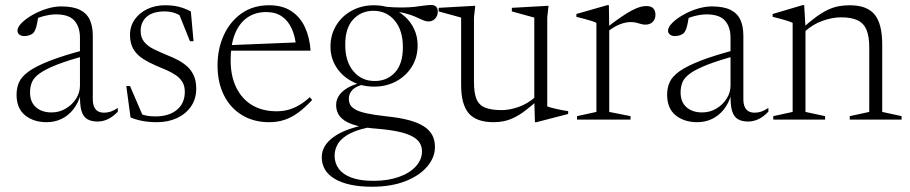

<svg xmlns="http://www.w3.org/2000/svg" viewBox="-20 -466 3544 748"><path d="M314.5 -273 317.5 -250.5Q245 -231 201.2 -213.8Q157.5 -196.5 134.8 -180.2Q112 -164 104.5 -146Q97 -128 97 -106Q97 -68.5 120 -48.2Q143 -28 181 -28Q211 -28 236.2 -43Q261.5 -58 276.5 -81.8Q291.5 -105.5 291.5 -132V-318.5Q291.5 -361 270 -385.5Q248.5 -410 198 -410Q178.5 -410 154.5 -404.2Q130.5 -398.5 101 -385L129.5 -403Q127 -388 124.5 -375Q122 -362 118.5 -352.8Q115 -343.5 110.5 -338.5Q104.5 -332 94.8 -328.8Q85 -325.5 75 -325.5Q62.5 -325.5 55.2 -331.5Q48 -337.5 48 -346.5Q48 -360 64 -376.2Q80 -392.5 105.5 -407.2Q131 -422 161 -431.5Q191 -441 218.5 -441Q264.5 -441 291.5 -427.5Q318.5 -414 330 -388.5Q341.5 -363 341.5 -327V-80Q341.5 -61 347 -49.2Q352.5 -37.5 362.2 -32.2Q372 -27 385.5 -27Q398.5 -27 411.2 -31.2Q424 -35.5 439 -45.5V-31Q419.5 -10.5 399.8 -1.5Q380 7.5 360.5 7.5Q335.5 7.5 319.8 -2Q304 -11.5 297.2 -34.8Q290.5 -58 292 -97.5L295 -99.5Q284.5 -63.5 265 -39.2Q245.5 -15 219.2 -2.5Q193 10 162 10Q110.5 10 77.5 -17Q44.5 -44 44.5 -97Q44.5 -123.5 54.2 -145.5Q64 -167.5 92 -187.8Q120 -208 173.5 -229Q227 -250 314.5 -273Z M623 -445.5Q652.5 -445.5 675.2 -440Q698 -434.5 723.5 -421.5L734 -305.5H720L672.5 -424L704 -390Q682 -407.5 663 -414.5Q644 -421.5 621.5 -421.5Q575.5 -421.5 551.8 -400.8Q528 -380 528 -345.5Q528 -319.5 541.8 -302.8Q555.5 -286 579 -274.5Q602.5 -263 631.5 -251Q653.5 -242.5 673.8 -231.8Q694 -221 710 -206.5Q726 -192 735.2 -171Q744.5 -150 744.5 -121Q744.5 -81 724.5 -51.8Q704.5 -22.5 670 -6.2Q635.5 10 591.5 10Q560.5 10 535.2 5.2Q510 0.5 488.5 -8.5L472 -131H486.5L540 -6.5L501 -34.5Q514.5 -27 527.8 -22Q541 -17 555 -14.8Q569 -12.5 585.5 -12.5Q638 -12.5 669 -38Q700 -63.5 700 -108.5Q700 -130.5 691 -145.8Q682 -161 666.5 -172Q651 -183 631 -192Q611 -201 589.5 -209.5Q560.5 -222 537.2 -236.8Q514 -251.5 500.2 -273.8Q486.5 -296 486.5 -330Q486.5 -364 504.8 -390Q523 -416 554 -430.8Q585 -445.5 623 -445.5Z M1028.5 -445.5Q1080 -445.5 1114.5 -423Q1149 -400.5 1167.8 -360.5Q1186.5 -320.5 1190 -268.5H871.5V-290L1154 -301.5L1134 -280.5Q1130.5 -324.5 1116.2 -355.2Q1102 -386 1077.5 -402.5Q1053 -419 1017 -419Q974 -419 943 -397.2Q912 -375.5 895.2 -333.8Q878.5 -292 878.5 -231.5Q878.5 -169.5 900.5 -124.8Q922.5 -80 962.5 -56.2Q1002.5 -32.5 1057.5 -32.5Q1080.5 -32.5 1101.2 -37.8Q1122 -43 1143.2 -55Q1164.5 -67 1187 -87.5L1196 -76.5Q1167.5 -46 1141.5 -27Q1115.5 -8 1088.2 1Q1061 10 1028 10Q968.5 10 923 -17.5Q877.5 -45 852.5 -94.8Q827.5 -144.5 827.5 -211.5Q827.5 -275.5 851.8 -328.8Q876 -382 921 -413.8Q966 -445.5 1028.5 -445.5Z M1429 261.5Q1381.5 261.5 1345 253.5Q1308.5 245.5 1283.5 230.5Q1258.5 215.5 1246 194.2Q1233.5 173 1233.5 146.5Q1233.5 124.5 1244.5 105Q1255.5 85.5 1278.5 68.5Q1301.5 51.5 1336 38.8Q1370.5 26 1417.5 17.5L1448 12.5L1436.5 27Q1379.5 36 1346 52.8Q1312.5 69.5 1298 92Q1283.5 114.5 1283.5 140.5Q1283.5 169.5 1300 191.8Q1316.5 214 1350 226.2Q1383.5 238.5 1434.5 238.5Q1491 238.5 1533.5 223.5Q1576 208.5 1600 182.2Q1624 156 1624 123.5Q1624 105 1614.8 90.2Q1605.5 75.5 1585.2 64.8Q1565 54 1531.5 46.8Q1498 39.5 1449.5 35.5Q1401 32 1369.8 23.5Q1338.5 15 1321 2.8Q1303.5 -9.5 1296.5 -24.8Q1289.5 -40 1289.5 -56.5Q1289.5 -88 1316.5 -111.2Q1343.5 -134.5 1394.5 -145.5L1404.5 -139Q1369.5 -132 1354.2 -117Q1339 -102 1339 -81.5Q1339 -69 1344 -58.8Q1349 -48.5 1363.8 -39.8Q1378.5 -31 1408.2 -24.5Q1438 -18 1487.5 -12.5Q1537 -7.5 1572.5 2Q1608 11.5 1630.5 25.8Q1653 40 1663.8 60Q1674.5 80 1674.5 106.5Q1674.5 147.5 1644.2 183Q1614 218.5 1559 240Q1504 261.5 1429 261.5ZM1437.5 -128.5Q1389.5 -128.5 1351 -149Q1312.5 -169.5 1290 -204.8Q1267.5 -240 1267.5 -284.5Q1267.5 -331 1290 -367.5Q1312.5 -404 1351 -424.8Q1389.5 -445.5 1437 -445.5Q1473 -445.5 1504 -433.8Q1535 -422 1558 -401Q1581 -380 1594 -351.5Q1607 -323 1607 -289.5Q1607 -243 1584.8 -206.8Q1562.5 -170.5 1524 -149.5Q1485.5 -128.5 1437.5 -128.5ZM1440.5 -150.5Q1488.5 -150.5 1519.2 -184.2Q1550 -218 1549.5 -283.5Q1549.5 -347.5 1517.8 -385.8Q1486 -424 1434 -424Q1386.5 -423.5 1355.5 -389.8Q1324.5 -356 1325 -290.5Q1325 -226.5 1357 -188.2Q1389 -150 1440.5 -150.5ZM1493.5 -422 1478.5 -440Q1517 -436.5 1545.2 -436.8Q1573.5 -437 1593.8 -439.2Q1614 -441.5 1630 -444Q1646 -446.5 1660 -446.5Q1672.5 -446.5 1679 -440Q1685.5 -433.5 1685.5 -421Q1685.5 -404.5 1675.2 -393.5Q1665 -382.5 1650 -382.5Q1638.5 -382.5 1626 -388.2Q1613.5 -394 1596.5 -401.5Q1579.5 -409 1554.8 -415Q1530 -421 1493.5 -422Z M1826.5 -146.5Q1826.5 -104.5 1836.2 -80.5Q1846 -56.5 1869.8 -46.8Q1893.5 -37 1935 -37Q1965 -37 2000.8 -49.5Q2036.5 -62 2067 -89.5L2079.5 -79.5Q2049 -52 2025.2 -34.2Q2001.5 -16.5 1981.2 -7Q1961 2.5 1942.2 6.2Q1923.5 10 1903 10Q1835.5 10 1806 -24.8Q1776.5 -59.5 1776.5 -134.5V-397.5L1689 -421.5V-435.5L1831.5 -443.5L1826.5 -398ZM2064 10 2061.5 -75.5V-397.5L1974 -421.5V-435.5L2117 -443.5L2112 -398V-51.5Q2116.5 -49.5 2126.5 -46.8Q2136.5 -44 2149.2 -41.2Q2162 -38.5 2173.8 -36.2Q2185.5 -34 2193.5 -33V-22L2070 10Z M2497.5 -442.5Q2517 -442.5 2525.2 -433.2Q2533.5 -424 2533.5 -408.5Q2533.5 -391.5 2523 -380.8Q2512.5 -370 2494 -370Q2484.5 -370 2476.2 -372.8Q2468 -375.5 2458.5 -377.8Q2449 -380 2435.5 -380Q2424 -380 2409.8 -376.2Q2395.5 -372.5 2380 -364.5Q2364.5 -356.5 2348 -343.5L2340 -355.5Q2374.5 -382.5 2399.5 -399.5Q2424.5 -416.5 2442.8 -426Q2461 -435.5 2474.2 -439Q2487.5 -442.5 2497.5 -442.5ZM2353.5 -358V-30L2436.5 -13.5V0H2228V-13.5L2303.5 -30V-377Q2297 -380.5 2285.8 -384Q2274.5 -387.5 2259.2 -391.8Q2244 -396 2225.5 -400.5V-411.5L2346 -446H2352Z M2849 -273 2852 -250.5Q2779.5 -231 2735.8 -213.8Q2692 -196.5 2669.2 -180.2Q2646.5 -164 2639 -146Q2631.5 -128 2631.5 -106Q2631.5 -68.5 2654.5 -48.2Q2677.5 -28 2715.5 -28Q2745.5 -28 2770.8 -43Q2796 -58 2811 -81.8Q2826 -105.5 2826 -132V-318.5Q2826 -361 2804.5 -385.5Q2783 -410 2732.5 -410Q2713 -410 2689 -404.2Q2665 -398.5 2635.5 -385L2664 -403Q2661.5 -388 2659 -375Q2656.5 -362 2653 -352.8Q2649.5 -343.5 2645 -338.5Q2639 -332 2629.2 -328.8Q2619.5 -325.5 2609.5 -325.5Q2597 -325.5 2589.8 -331.5Q2582.5 -337.5 2582.5 -346.5Q2582.5 -360 2598.5 -376.2Q2614.5 -392.5 2640 -407.2Q2665.5 -422 2695.5 -431.5Q2725.5 -441 2753 -441Q2799 -441 2826 -427.5Q2853 -414 2864.5 -388.5Q2876 -363 2876 -327V-80Q2876 -61 2881.5 -49.2Q2887 -37.5 2896.8 -32.2Q2906.5 -27 2920 -27Q2933 -27 2945.8 -31.2Q2958.5 -35.5 2973.5 -45.5V-31Q2954 -10.5 2934.2 -1.5Q2914.5 7.5 2895 7.5Q2870 7.5 2854.2 -2Q2838.5 -11.5 2831.8 -34.8Q2825 -58 2826.5 -97.5L2829.5 -99.5Q2819 -63.5 2799.5 -39.2Q2780 -15 2753.8 -2.5Q2727.5 10 2696.5 10Q2645 10 2612 -17Q2579 -44 2579 -97Q2579 -123.5 2588.8 -145.5Q2598.5 -167.5 2626.5 -187.8Q2654.5 -208 2708 -229Q2761.5 -250 2849 -273Z M3118 -360V-30L3194.5 -13.5V0H2992.5V-13.5L3068 -30V-377Q3060 -381 3042 -386.5Q3024 -392 2990 -400.5V-411.5L3107 -446H3113ZM3290.5 -13.5 3366.5 -30V-281Q3366.5 -324 3355.8 -349.8Q3345 -375.5 3320.8 -387Q3296.5 -398.5 3256.5 -398.5Q3223 -398.5 3184.8 -385Q3146.5 -371.5 3114 -342L3100 -350.5Q3132 -380 3157.8 -398.8Q3183.5 -417.5 3205.2 -427.8Q3227 -438 3247.8 -441.8Q3268.5 -445.5 3290 -445.5Q3358 -445.5 3387.5 -409.2Q3417 -373 3417 -292.5V-30L3492.5 -13.5V0H3290.5Z"/></svg>

Font: Newsreader 24pt Light
Style: Regular
Weight: 300
Designer: Hugues Gentile
Foundry: Production Type
Version: Version 1.003